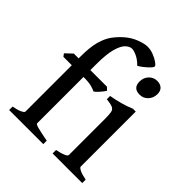

<svg xmlns="http://www.w3.org/2000/svg" viewBox="-208 -887 1018 1018"><g transform="rotate(45 301.0 -378.5)"><path d="M411.1 -710Q411.1 -702.6 397.9 -689.2Q384.8 -675.8 368.7 -663.3Q352.5 -650.9 342.8 -646Q319.8 -669.4 296.6 -680.2Q273.4 -690.9 259.8 -690.9Q243.2 -690.9 225.3 -675Q207.5 -659.2 195.3 -616.9Q183.1 -574.7 183.1 -496.1V-454.1H307.6L323.2 -439Q314 -424.3 299.1 -407.7Q284.2 -391.1 275.4 -385.7Q263.7 -391.6 242.9 -397.2Q222.2 -402.8 183.1 -402.8V-54.7Q183.1 -48.8 205.1 -42.7Q227.1 -36.6 284.2 -25.9V0H28.3V-25.9Q61.5 -31.7 78.4 -40.3Q95.2 -48.8 95.2 -54.7V-402.8H32.2L21 -418L59.1 -454.1H95.2V-469.2Q95.2 -538.6 107.4 -582.3Q119.6 -626 140.6 -654.1Q161.6 -682.1 187.5 -704.6Q217.3 -730.5 252.7 -743.7Q288.1 -756.8 310.5 -756.8Q333.5 -756.8 356.7 -747.6Q379.9 -738.3 395.5 -727.1Q411.1 -715.8 411.1 -710ZM524.9 -615.7Q524.9 -586.4 506.1 -566.4Q487.3 -546.4 459.5 -546.4Q410.2 -546.4 410.2 -595.7Q410.2 -625.5 429 -645Q447.8 -664.6 474.6 -664.6Q497.6 -664.6 511.2 -652.3Q524.9 -640.1 524.9 -615.7ZM354 0V-25.9Q420.9 -39.6 420.9 -55.7V-323.7Q420.9 -356.9 418 -373.5Q415 -390.1 401.1 -396.7Q387.2 -403.3 354 -406.7V-431.2Q388.2 -437 423.8 -446.8Q459.5 -456.5 487.3 -468.8H508.8V-55.7Q508.8 -49.8 524.7 -41.3Q540.5 -32.7 576.2 -25.9V0Z"/></g></svg>

Font: Gentium Book Plus
Style: Regular
Weight: 400
Designer: Victor Gaultney, Annie Olsen, Iska Routamaa, Becca Hirsbrunner
Foundry: SIL International
Version: Version 6.101